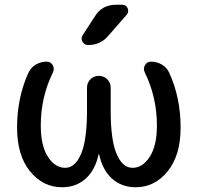

<svg xmlns="http://www.w3.org/2000/svg" viewBox="-20 -780 834 810"><path d="M469 -760H495Q512 -760 518.5 -745Q525 -730 514 -717L435 -627Q403 -590 352 -590Q336 -590 328 -604Q320 -618 329 -632L381 -712Q411 -760 469 -760ZM242 10Q161 10 106.5 -57.5Q52 -125 52 -242Q52 -368 100 -473Q110 -495 131 -507.5Q152 -520 177 -520Q194 -520 202.5 -505Q211 -490 203 -474Q152 -370 152 -250Q152 -166 182 -119Q212 -72 255 -72Q297 -72 322 -130.5Q347 -189 347 -312V-410Q347 -431 361.5 -445.5Q376 -460 397 -460Q418 -460 432.5 -445.5Q447 -431 447 -410V-312Q447 -189 472 -130.5Q497 -72 539 -72Q582 -72 612 -119Q642 -166 642 -250Q642 -370 591 -474Q583 -490 591.5 -505Q600 -520 617 -520Q642 -520 663 -507.5Q684 -495 694 -473Q742 -368 742 -242Q742 -125 687.5 -57.5Q633 10 552 10Q494 10 453.5 -25.5Q413 -61 398 -129Q398 -130 397 -130Q396 -130 396 -129Q381 -61 340.5 -25.5Q300 10 242 10Z"/></svg>

Font: Rounded Mplus 1c Medium
Style: Regular
Weight: 500
Version: Version 1.059.20150529